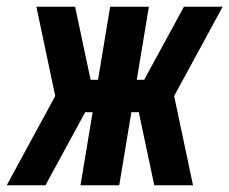

<svg xmlns="http://www.w3.org/2000/svg" viewBox="-53 -550 681 570"><path d="M-33 0 111 -265 55 -530H170L216 -313H238L274 -530H389L353 -313H375L493 -530H608L464 -265L520 0H405L359 -217H337L301 0H186L222 -217H200L82 0Z"/></svg>

Font: Iosevka Curly XBdEx
Style: Italic
Weight: 800
Width: 7
Italic angle: -9°
Monospace: yes
Designer: Belleve Invis
Foundry: Belleve Invis
Version: Version 11.1.0; ttfautohint (v1.8.3)